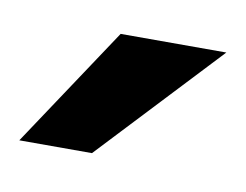

<svg xmlns="http://www.w3.org/2000/svg" viewBox="-34 -774 293 229"><g transform="rotate(10 112.5 -659.0)"><path d="M0 -586H88L225 -732H97Z"/></g></svg>

Font: Aspekta 500
Style: Regular
Weight: 500
Designer: Ivo Dolenc
Version: Version 2.100